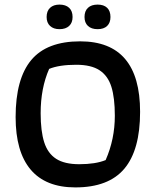

<svg xmlns="http://www.w3.org/2000/svg" viewBox="-20 -808 678 836"><path d="M183 -734Q183 -760 198 -774Q213 -788 239 -788Q266 -788 281 -774Q296 -760 296 -734Q296 -709 281 -695Q266 -681 239 -681Q213 -681 198 -695Q183 -709 183 -734ZM348 -734Q348 -760 363 -774Q378 -788 405 -788Q432 -788 446.5 -774Q461 -760 461 -734Q461 -709 446.5 -695Q432 -681 405 -681Q378 -681 363 -695Q348 -709 348 -734ZM48 -298Q48 -465 116 -546.5Q184 -628 329 -628Q590 -628 590 -321Q590 -155 521.5 -73.5Q453 8 308 8Q179 8 113.5 -69.5Q48 -147 48 -298ZM440 -111Q480 -202 480 -304Q480 -382 465 -430Q450 -478 413.5 -502Q377 -526 312 -526Q238 -526 194 -508Q157 -424 157 -315Q157 -237 172.5 -188.5Q188 -140 224.5 -116.5Q261 -93 325 -93Q396 -93 440 -111Z"/></svg>

Font: Athiti SemiBold
Style: Regular
Weight: 600
Designer: CadsonDemak Team
Foundry: CadsonDemak
Version: Version 1.033